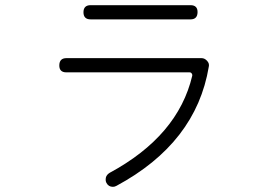

<svg xmlns="http://www.w3.org/2000/svg" viewBox="-20 -736 1040 743"><path d="M417 -13Q400 -13 392 -28Q387 -37 390 -50Q393 -60 404 -67Q669 -210 724 -443Q725 -447 722 -451.5Q719 -456 714 -456H237Q209 -456 209.5 -483.5Q210 -511 237 -511H760Q772 -511 781.5 -500.5Q791 -490 788 -478Q739 -183 431 -17Q424 -13 417 -13ZM331 -661Q303 -661 303 -688.5Q303 -716 331 -716H717Q745 -716 744.5 -688.5Q744 -661 717 -661Z"/></svg>

Font: Shin Retro Maru Gothic Regular
Style: Regular
Weight: 400
Designer: Iose
Foundry: Typographish
Version: Version 1.002